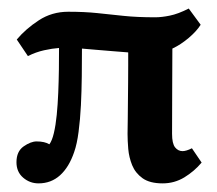

<svg xmlns="http://www.w3.org/2000/svg" viewBox="-20 -411 500 443"><path d="M68.9 12.1Q48.8 12.1 33.4 -1.1Q18 -14.3 18 -36.7Q18 -61.6 34.5 -73.2Q51 -84.7 64.5 -84.7Q82.9 -84.7 93.9 -78.1Q100.1 -86.2 104.3 -104Q108.5 -121.7 110.9 -145.9Q113.3 -170.2 114.4 -197.3Q115.5 -224.4 115.9 -251.2Q116.2 -278 116.2 -300.3Q100.5 -299.2 81.6 -295Q62.7 -290.8 44.4 -281.6L18.7 -319.8Q39.2 -344.3 69.5 -364.1Q99.7 -383.9 137.5 -383.9Q174.9 -383.9 204.4 -380.8Q234 -377.7 265.1 -374.4Q296.3 -371.1 338.1 -371.1Q353.1 -371.1 372 -375Q390.9 -378.8 415.5 -391.3L443 -353.9Q433.8 -339.2 415.5 -323.6Q397.1 -308 377.7 -298.9Q377.7 -250.5 377.3 -200.6Q377 -150.7 377 -102.3Q377 -79.9 383.9 -71.1Q390.9 -62.3 401.2 -62.3Q409.6 -62.3 422.8 -68.9L445.2 -35.9Q428.3 -15.8 405.4 -1.8Q382.5 12.1 355.3 12.1Q325.6 12.1 308.9 0.2Q292.3 -11.7 284.9 -29.9Q277.6 -48 275.9 -67.5Q274.3 -86.9 274.3 -102.3Q274.7 -117.7 274.8 -137.5Q275 -157.3 275.2 -179Q275.4 -200.6 275.6 -221.3Q275.8 -242 275.8 -260Q275.8 -278 275.8 -290.1Q261.8 -291.2 241.7 -292.8Q221.5 -294.5 201.7 -296.1Q181.9 -297.8 169.1 -298.9Q169.1 -269.2 168.7 -235.2Q168.3 -201.3 166.7 -168.1Q165 -134.9 161.3 -106.9Q157.7 -78.8 151.1 -60.1Q139.3 -25.3 118.6 -6.6Q97.9 12.1 68.9 12.1Z"/></svg>

Font: Parastoo
Style: Regular
Weight: 400
Foundry: Saber Rastikerdar (saber.rastikerdar@gmail.com)
Version: Version 3.000